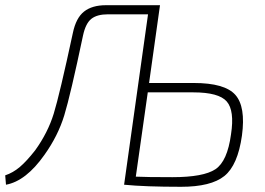

<svg xmlns="http://www.w3.org/2000/svg" viewBox="-31 -710 1017 738"><path d="M542 -391H714Q833 -391 873.5 -345.5Q914 -300 899 -189Q883 -75 831.5 -33.5Q780 8 665 8Q526 8 446 0L538 -655H384Q342 -655 320 -637.5Q298 -620 288 -573Q240 -345 216 -266.5Q192 -188 140 -115Q69 -14 -8 0L-11 -36Q19 -46 45 -68Q71 -90 104 -132Q153 -200 175.5 -273Q198 -346 249 -583Q261 -641 292 -665.5Q323 -690 376 -690H584ZM537 -355 491 -31Q530 -29 632 -29Q751 -29 797 -59.5Q843 -90 857 -194Q871 -285 840.5 -320Q810 -355 712 -355Z"/></svg>

Font: Exo 2.0 Extra Light
Style: Italic
Weight: 250
Italic angle: -8°
Designer: Natanael Gama
Version: Version 1.001;PS 001.001;hotconv 1.0.70;makeotf.lib2.5.58329